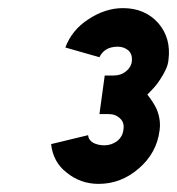

<svg xmlns="http://www.w3.org/2000/svg" viewBox="-20 -827 436 473"><path d="M283 -807Q239 -807 197 -779Q157 -753 141 -710L225 -686Q230 -697 240 -704Q252 -712 270 -712Q285 -712 296 -703Q306 -694 305 -678Q304 -662 290 -651Q278 -641 260 -641H238L225 -546H247Q265 -546 276 -535Q287 -525 284 -507Q282 -490 268 -479Q254 -469 237 -469Q222 -469 210 -475Q198 -482 197 -494L106 -472Q108 -451 117.5 -433Q127 -415 144 -402Q178 -374 223 -374Q278 -374 322 -412Q366 -450 373 -505Q377 -531 366 -558Q358 -575 343 -594Q353 -604 361 -613Q369 -622 375 -632Q383 -644 388.5 -656Q394 -668 395 -679Q402 -733 370 -770Q337 -807 283 -807Z"/></svg>

Font: Unageo
Style: ExtraBold-Italic
Weight: 800
Designer: Richard Sepsi
Foundry: Richard Sepsi
Version: Version 2.000